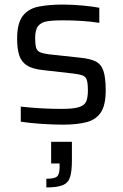

<svg xmlns="http://www.w3.org/2000/svg" viewBox="-20 -538 539 841"><path d="M256 8Q213 8 161 4.5Q109 1 71 -5V-71Q118 -66 161.5 -63.5Q205 -61 251 -61Q302 -61 326.5 -69Q351 -77 358 -94.5Q365 -112 365 -141Q365 -174 360 -188.5Q355 -203 340.5 -208Q326 -213 300 -216L168 -231Q121 -236 97 -252Q73 -268 64 -296.5Q55 -325 55 -369Q55 -436 79.5 -468Q104 -500 149 -509Q194 -518 255 -518Q294 -518 339 -514Q384 -510 415 -504V-438Q376 -444 335.5 -446.5Q295 -449 254 -449Q214 -449 187.5 -445Q161 -441 147.5 -424.5Q134 -408 134 -372Q134 -342 138.5 -328Q143 -314 157 -308.5Q171 -303 196 -300L334 -285Q374 -281 398 -269.5Q422 -258 432.5 -229Q443 -200 443 -142Q443 -78 422 -46Q401 -14 359.5 -3Q318 8 256 8ZM183 283V245Q219 245 230 235Q241 225 241 195V178H204V83H295V163Q295 212 287 237.5Q279 263 255 273Q231 283 183 283Z"/></svg>

Font: Saira
Style: Regular
Weight: 400
Designer: Hector Gatti with collaboration of the Omnibus-Type team
Foundry: Omnibus-Type
Version: Version 1.100; ttfautohint (v1.8.3)